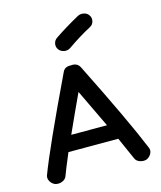

<svg xmlns="http://www.w3.org/2000/svg" viewBox="-120 -886 828 986"><g transform="rotate(-15 294.5 -393.0)"><path d="M52 10Q35 4 25.5 -12.5Q16 -29 22 -45Q71 -176 242 -534Q253 -560 286 -558Q320 -562 334 -535Q498 -207 564 -46Q571 -30 562 -13.5Q553 3 536 10Q519 15 500.5 8.5Q482 2 476 -14Q459 -53 424 -131H159Q122 -43 112 -15Q106 1 88 8Q70 15 52 10ZM386 -213Q356 -277 289 -416Q244 -320 196 -213ZM306 -645Q291 -635 273 -638Q255 -641 244 -655Q234 -669 237 -686Q240 -703 254 -713Q311 -752 387 -794Q402 -802 420 -798Q438 -794 447 -779Q456 -765 451.5 -747.5Q447 -730 431 -722Q372 -691 306 -645Z"/></g></svg>

Font: Hoogli
Style: Bold
Weight: 700
Designer: Anand Singh Naorem
Foundry: Brand New Type
Version: Version 1.00 b007